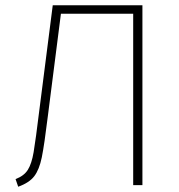

<svg xmlns="http://www.w3.org/2000/svg" viewBox="-20 -702 678 728"><path d="M520 -682V0H485V-650H211L165 -290L162 -266Q148 -152 138.5 -105.5Q129 -59 110 -34Q91 -9 49 6L39 -23Q71 -35 85.5 -58Q100 -81 107.5 -125Q115 -169 130 -291L180 -682Z"/></svg>

Font: FiraGO UltraLight
Style: Regular
Weight: 200
Designer: bBox Type
Foundry: bBox Type GmbH
Version: Version 1.001